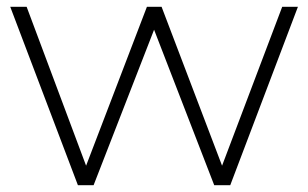

<svg xmlns="http://www.w3.org/2000/svg" viewBox="-20 -542 902 562"><path d="M208 0 10 -522H58L232 -57L410 -522H453L630 -57L806 -522H852L654 0H607L431 -455L254 0Z"/></svg>

Font: Montserrat Light
Style: Regular
Weight: 300
Designer: Julieta Ulanovsky
Foundry: Julieta Ulanovsky
Version: Version 9.000; ttfautohint (v1.8.4.7-5d5b)